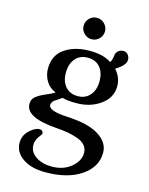

<svg xmlns="http://www.w3.org/2000/svg" viewBox="-133 -773 833 1076"><g transform="rotate(15 284.0 -235.5)"><path d="M250 -585.5Q232 -604 232 -629Q232 -654 250 -672.5Q268 -691 294 -691Q320 -691 338 -672.5Q356 -654 356 -629Q356 -604 338 -585.5Q320 -567 294 -567Q268 -567 250 -585.5ZM263 180Q330 180 374.5 143Q419 106 419 60Q419 34 403.5 16Q388 -2 358.5 -12.5Q329 -23 299.5 -28Q270 -33 229 -36Q52 -49 52 -128Q52 -154 71 -170Q90 -186 125.5 -201Q161 -216 175 -225V-228Q138 -243 119.5 -276Q101 -309 101 -344Q101 -424 159 -463Q217 -502 302 -502Q383 -502 427 -471Q433 -474 436.5 -487.5Q440 -501 441.5 -514.5Q443 -528 454.5 -539Q466 -550 487 -550Q501 -550 511.5 -537.5Q522 -525 522 -508Q522 -476 465 -442Q502 -401 502 -350Q502 -283 443.5 -241Q385 -199 303 -199Q251 -199 223 -208Q214 -201 201 -192.5Q188 -184 182 -180Q176 -176 171 -168.5Q166 -161 166 -152Q166 -117 277 -112Q400 -106 461 -67Q522 -28 522 31Q522 113 444.5 166.5Q367 220 236 220Q154 220 104.5 185.5Q55 151 55 97Q55 54 87 24.5Q119 -5 143 -5Q154 -5 160 1Q166 7 166 15Q166 18 149.5 40Q133 62 133 90Q133 130 170.5 155Q208 180 263 180ZM399 -352Q399 -401 373.5 -431.5Q348 -462 302 -462Q257 -462 230.5 -431.5Q204 -401 204 -348Q204 -299 230 -269Q256 -239 302 -239Q346 -239 372.5 -270Q399 -301 399 -352Z"/></g></svg>

Font: Marmelad
Style: Regular
Weight: 400
Designer: Manvel Shmavonyan
Foundry: Cyreal
Version: Version 1.001;PS 001.001;hotconv 1.0.88;makeotf.lib2.5.64775